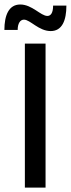

<svg xmlns="http://www.w3.org/2000/svg" viewBox="-34 -847 320 867"><path d="M45.8 -711.7C45.8 -741.7 57.5 -758.3 74.2 -758.3C102.5 -758.3 140.8 -706.7 195 -706.7C246.7 -706.7 265.8 -755 265.8 -821.7H205.8C205.8 -788.3 195 -775 180 -775C150 -775 110.8 -826.7 57.5 -826.7C5 -826.7 -14.2 -776.7 -14.2 -711.7ZM171.7 0V-650H78.3V0Z"/></svg>

Font: Familjen Grotesk
Style: Regular
Weight: 400
Designer: Anders Wikstroem, Jonas Baeckman, Matilda Gysing, Kristian Moeller
Foundry: Familjen STHLM AB
Version: Version 2.000